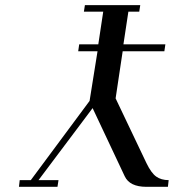

<svg xmlns="http://www.w3.org/2000/svg" viewBox="-20 -722 686 742"><path d="M53.2 0 56.2 -25.9H99.1L326.2 -332L356.9 -523.9H282.2L286.1 -550.8H359.9L378.9 -676.8H304.2L308.1 -702.1H522L518.1 -676.8H476.1L457 -550.8H619.1L615.2 -523.9H454.1L426.8 -341.8L545.9 -91.8Q564.5 -53.2 583.7 -39.6Q603 -25.9 631.8 -25.9L628.9 0H545.9Q481 0 461.9 -41L337.9 -304.2L128.9 -25.9H206.1L202.1 0Z"/></svg>

Font: Dehuti Alt
Style: Bold-Italic
Weight: 700
Version: Version 1.2